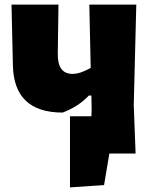

<svg xmlns="http://www.w3.org/2000/svg" viewBox="-20 -667 670 834"><path d="M252 -178Q40 -178 36 -384L30 -647H234L231 -436Q229 -346 295 -346Q328 -346 374 -372L368 -647H572L561 -210L569 0H455L432 137L284 147V-162H377L378 -190L377 -252H366Q321 -204 252 -178Z"/></svg>

Font: Alegreya Sans Black
Style: Regular
Weight: 900
Designer: Juan Pablo del Peral
Foundry: Huerta Tipografica
Version: Version 2.007